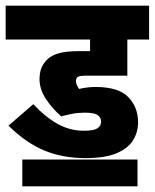

<svg xmlns="http://www.w3.org/2000/svg" viewBox="-20 -642 548 680"><path d="M281 -243Q256 -243 236 -239Q216 -235 197 -230Q166 -256 143 -291Q120 -326 120 -361Q120 -383 126 -399.5Q132 -416 147 -431Q162 -446 188.5 -453.5Q215 -461 264 -461H299V-502H0V-622H508V-502H431V-374H280Q265 -374 257 -370.5Q249 -367 249 -355Q249 -347 252.5 -340Q256 -333 260 -327Q290 -334 318 -334Q400 -334 434.5 -298Q469 -262 469 -209Q469 -174 451.5 -145.5Q434 -117 393.5 -99.5Q353 -82 283 -82Q203 -82 138 -108.5Q73 -135 10 -197L98 -273Q140 -228 183.5 -203.5Q227 -179 277 -179Q312 -179 325 -187.5Q338 -196 338 -211Q338 -227 325 -235Q312 -243 281 -243ZM59 -77H467V18H59Z"/></svg>

Font: Noto Sans ExtraCondensed ExtraBold
Style: Italic
Weight: 800
Width: 2
Italic angle: -12°
Designer: Monotype Design Team
Foundry: Monotype Imaging Inc.
Version: Version 2.013; ttfautohint (v1.8.4.7-5d5b)